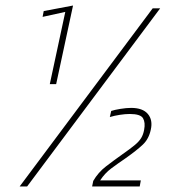

<svg xmlns="http://www.w3.org/2000/svg" viewBox="-20 -674 641 694"><path d="M160 -370 216 -631 134 -613 138 -634 244 -654 183 -370ZM51 0 532 -644H559L78 0ZM313 0 317 -20Q335 -51 363 -72.5Q391 -94 422 -116Q452 -137 467.5 -150Q483 -163 490.5 -175.5Q498 -188 501 -205Q506 -231 497 -246.5Q488 -262 449 -262Q433 -262 413.5 -259Q394 -256 377 -251L382 -273Q394 -277 415.5 -280.5Q437 -284 454 -284Q496 -284 514.5 -262Q533 -240 525 -205Q518 -172 496.5 -151.5Q475 -131 434 -102Q406 -83 382.5 -65.5Q359 -48 342 -22H489L485 0Z"/></svg>

Font: Kanit Thin
Style: Italic
Weight: 250
Italic angle: -12°
Designer: Katatrad Team
Foundry: CadsonDemak
Version: Version 2.000; ttfautohint (v1.8.3)